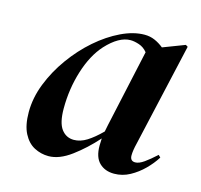

<svg xmlns="http://www.w3.org/2000/svg" viewBox="-81 -587 722 690"><g transform="rotate(15 279.5 -242.0)"><path d="M155 15Q127 15 102 2Q77 -11 61.5 -41Q46 -71 46 -120Q46 -173 67 -226.5Q88 -280 123 -328.5Q158 -377 201 -414.5Q244 -452 290 -474Q336 -496 377 -496Q397 -496 414.5 -488.5Q432 -481 448 -468L529 -499L537 -494L450 -111Q443 -83 443 -65Q443 -44 462 -44Q476 -44 494.5 -57Q513 -70 537 -92L545 -84Q530 -60 507.5 -37.5Q485 -15 457.5 0Q430 15 399 15Q365 15 344 -5.5Q323 -26 323 -69Q323 -83 324 -96Q284 -51 239.5 -18Q195 15 155 15ZM164 -165Q164 -112 181.5 -88.5Q199 -65 228 -65Q252 -65 276 -80Q300 -95 328 -123Q330 -135 333 -148L396 -436Q383 -452 365 -458Q347 -464 333 -464Q290 -464 243 -413Q206 -372 185 -305Q164 -238 164 -165Z"/></g></svg>

Font: DM Serif Display
Style: Italic
Weight: 400
Italic angle: -12°
Designer: Colophon Foundry, Frank Grießhammer
Foundry: Colophon Foundry
Version: Version 5.100; ttfautohint (v1.8.2)